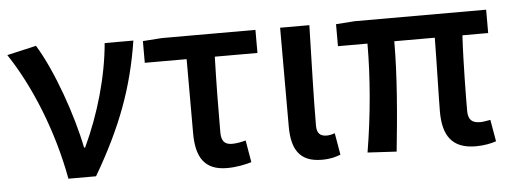

<svg xmlns="http://www.w3.org/2000/svg" viewBox="-41 -602 1894 713"><g transform="rotate(-5 906.5 -245.0)"><path d="M3 -477C85 -354 156 -181 189 0H292C395 -176 447 -318 474 -490H367C356 -365 317 -229 261 -110H257C233 -231 173 -403 112 -502Z M665 -128C665 -40 694 12 780 12C815 12 847 5 871 -2L857 -84C838 -79 822 -76 806 -76C780 -76 766 -88 766 -122C766 -205 767 -304 770 -404H929V-490H580L509 -485V-404H665Z M1021 -122C1021 -38 1049 12 1133 12C1166 12 1185 6 1203 -1L1189 -82C1178 -78 1167 -76 1159 -76C1135 -76 1122 -87 1122 -116C1122 -220 1127 -364 1130 -490H1021Z M1585 -128C1585 -40 1617 12 1707 12C1739 12 1765 6 1783 0L1769 -81C1752 -78 1740 -76 1731 -76C1701 -76 1686 -88 1686 -122C1686 -160 1687 -302 1693 -403H1789V-490H1300L1229 -485V-403H1339C1339 -280 1327 -136 1304 0L1412 6C1426 -127 1439 -274 1439 -403H1590C1589 -306 1585 -171 1585 -128Z"/></g></svg>

Font: Cambridge Sans Medium
Style: Regular
Weight: 500
Version: Version 2.020;PS 002.020;hotconv 1.0.88;makeotf.lib2.5.64775